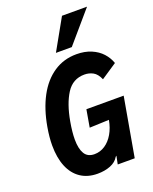

<svg xmlns="http://www.w3.org/2000/svg" viewBox="-179 -1090 958 1200"><g transform="rotate(-20 300.0 -490.0)"><path d="M50.5 -251.5Q50.5 -305.5 62 -371.5Q81.5 -483 125.2 -564.8Q169 -646.5 235.5 -691.2Q302 -736 387.5 -736Q442.5 -736 485 -718Q527.5 -700 555 -669.8Q582.5 -639.5 595.5 -602L490.5 -532Q473.5 -571.5 447.5 -585.5Q421.5 -599.5 391 -599.5Q313 -599.5 270.2 -532.2Q227.5 -465 208 -354.5Q196 -287.5 196 -238Q196 -177 216 -143.5Q236 -110 281.5 -110Q319.5 -110 352 -131.5Q384.5 -153 407 -191.8Q429.5 -230.5 438.5 -281L309 -276L329 -391.5H577L508 0H395L406 -54.5L399.5 -49.5Q382 -18.5 344 -3.5Q306 11.5 258.5 11.5Q192.5 11.5 145.8 -20Q99 -51.5 74.8 -110.5Q50.5 -169.5 50.5 -251.5ZM270.5 -787.5 385.5 -992.5H552L376 -787.5Z"/></g></svg>

Font: JuliaMono ExtraBoldItalic
Style: Regular
Weight: 800
Italic angle: -9°
Monospace: yes
Designer: cormullion
Foundry: corm
Version: Version 0.049; ttfautohint (v1.8.4)